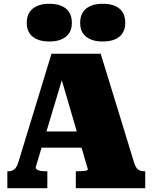

<svg xmlns="http://www.w3.org/2000/svg" viewBox="-20 -998 809 1018"><path d="M171 -301H438L442 -215H169ZM288 -640 319 -610 169 -110Q169 -105 175 -100Q181 -95 192.5 -92.5Q204 -90 221 -90H231V0H19V-90H25Q44 -90 57 -101Q70 -112 79 -143L253 -713H514L691 -136Q699 -109 712 -99.5Q725 -90 746 -90H750V0H382V-90H394Q411 -90 422.5 -91Q434 -92 440 -94.5Q446 -97 446 -100ZM361 -877Q361 -829 329.5 -803.5Q298 -778 241 -778Q186 -778 154 -803Q122 -828 122 -877Q122 -927 154 -952.5Q186 -978 241 -978Q298 -978 329.5 -952.5Q361 -927 361 -877ZM644 -877Q644 -829 613 -803.5Q582 -778 524 -778Q469 -778 437 -803Q405 -828 405 -877Q405 -927 437 -952.5Q469 -978 524 -978Q582 -978 613 -952.5Q644 -927 644 -877Z"/></svg>

Font: Roboto Serif 20pt Black
Style: Regular
Weight: 900
Version: Version 1.008